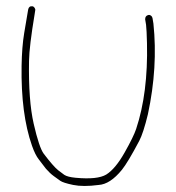

<svg xmlns="http://www.w3.org/2000/svg" viewBox="-20 -655 574 627"><path d="M85.5 -634.5C78.1 -635.3 73.6 -631.8 72 -624L59 -547C54 -517 51.2 -481.3 50.5 -440C48.8 -335.6 60.1 -248.6 84.5 -179C91.5 -159 99 -144 107 -134C115 -124 122.7 -114 130 -104C138.7 -94 147.2 -86 155.5 -80C163.8 -74 171 -68.8 177 -64.5C183 -60.2 196.9 -55.7 218.8 -51.1C240.7 -46.6 268.4 -46.5 302 -51C327 -52.4 352.4 -68.9 378.2 -100.6C390.9 -116.3 409.7 -147.7 434.6 -194.7C443.6 -211.9 453.1 -241 463 -282C485 -384.6 491 -483.2 481 -578L478 -596C477.3 -599.3 475.7 -602 473 -604C470.3 -606 467.5 -606.7 464.5 -606C457.5 -604.4 454 -599.8 454 -592L457 -574C458.3 -562.7 459.3 -542.7 460 -514C462.5 -405.6 450.7 -312.2 424.6 -233.9C419 -217.1 406.5 -191.5 387 -157C366.9 -121.4 346.9 -97.4 327 -85C307.8 -73.5 274.4 -70 226.8 -74.5C209.4 -76.1 197.1 -79.3 190 -84L170 -99C159.4 -107.5 143.7 -125.5 122.9 -152.9C112.9 -166.2 101.9 -198.9 90 -251C78.4 -301.7 73.3 -370.1 74.8 -456.2C75.3 -487.7 81.4 -538.3 93 -608L95 -621C95.7 -623.7 95 -626.5 93 -629.5C91 -632.5 88.5 -634.2 85.5 -634.5Z"/></svg>

Font: Proton
Style: SeBd
Weight: 500
Version: Version 1.017